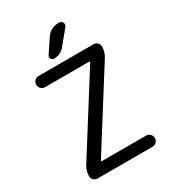

<svg xmlns="http://www.w3.org/2000/svg" viewBox="-226 -1096 1067 1192"><g transform="rotate(-30 308.0 -500.0)"><path d="M390.6 -978.5Q408.2 -978.5 415 -962.9Q421.9 -947.3 411.1 -934.6L328.1 -834Q298.8 -799.8 253.9 -799.8Q239.3 -799.8 232.4 -812.5Q225.6 -825.2 234.4 -836.9L296.9 -930.7Q311.5 -953.1 335.4 -965.8Q359.4 -978.5 386.7 -978.5ZM187.5 -106.4Q186.5 -104.5 187.5 -102.5Q188.5 -100.6 191.4 -100.6H507.8Q524.4 -100.6 536.1 -88.9Q547.9 -77.1 547.9 -60.5Q547.9 -43.9 536.1 -32.2Q524.4 -20.5 507.8 -20.5H113.3Q97.7 -20.5 86.4 -31.7Q75.2 -43 75.2 -58.6Q75.2 -95.7 94.7 -127.9L435.5 -668.9Q436.5 -670.9 435.5 -672.9Q434.6 -674.8 431.6 -674.8H115.2Q98.6 -674.8 86.9 -686.5Q75.2 -698.2 75.2 -714.8Q75.2 -731.4 86.9 -743.2Q98.6 -754.9 115.2 -754.9H509.8Q525.4 -754.9 536.6 -743.7Q547.9 -732.4 547.9 -717.8Q547.9 -679.7 528.3 -647.5Z"/></g></svg>

Font: Gen Jyuu Gothic Regular
Style: Regular
Weight: 400
Designer: [Source Han Sans]
Ryoko NISHIZUKA  (kana & ideographs); Paul D. Hunt (Latin, Greek & Cyrillic); Wenlong ZHANG  (bopomofo
Version: Version 1.002.20150607